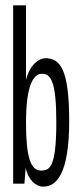

<svg xmlns="http://www.w3.org/2000/svg" viewBox="-20 -685 290 716"><path d="M141 11C189 11 238 -33 238 -233C238 -428 204 -468 149 -468C127 -468 91 -445 77 -387V-665H29V0H71L76 -60C84 -15 114 11 141 11ZM133 -49C94 -49 77 -100 77 -227C77 -369 105 -410 137 -410C170 -410 190 -380 190 -229C190 -60 165 -49 133 -49Z"/></svg>

Font: Inconsolata UltraCondensed Thin
Style: Regular
Weight: 100
Width: 1
Monospace: yes
Designer: Raph Levien, Cyreal, Brenton Simpson
Foundry: Raph Levien, Cyreal, Google
Version: Version 3.100